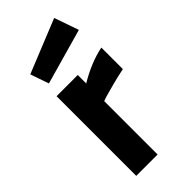

<svg xmlns="http://www.w3.org/2000/svg" viewBox="-240 -803 852 852"><g transform="rotate(-45 186.0 -376.5)"><path d="M62 0V-500H195V-447Q279 -497 355 -512V-377Q316 -369 276 -358.5Q236 -348 216 -342L196 -335V0ZM48 -651 300 -753 340 -638 78 -564Z"/></g></svg>

Font: TitilliumText
Style: ExtraBold
Weight: 800
Designer: Accademia di Belle Arti di Urbino and others
Foundry: Accademia di Belle Arti di Urbino and others.
Version: Version 60.001